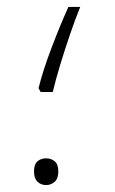

<svg xmlns="http://www.w3.org/2000/svg" viewBox="-20 -520 330 553"><path d="M97 -255 91 -266Q104 -318 128.5 -382.5Q153 -447 177 -500H211Q196 -463 181 -419Q166 -375 153 -332Q140 -289 132 -255ZM113 13Q98 13 88 3.5Q78 -6 78 -26Q78 -47 88 -55.5Q98 -64 113 -64Q127 -64 137.5 -55.5Q148 -47 148 -26Q148 -6 137.5 3.5Q127 13 113 13Z"/></svg>

Font: Noto Sans Arabic ExtCond ExtLt
Style: Regular
Weight: 200
Width: 2
Designer: Monotype Design Team, Nadine Chahine, Nizar Qandah and Khaled Hosny
Foundry: Monotype Imaging Inc.
Version: Version 2.012; ttfautohint (v1.8.4.7-5d5b)